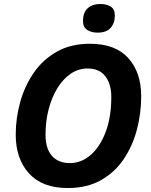

<svg xmlns="http://www.w3.org/2000/svg" viewBox="-20 -948 770 978"><path d="M325.2 9.8Q195.3 9.8 127.7 -64.7Q60.1 -139.2 60.1 -262.2Q60.1 -345.7 82.8 -427.7Q105.5 -509.8 151.9 -577.1Q198.2 -644.5 269.5 -684.8Q340.8 -725.1 438 -725.1Q567.9 -725.1 633.5 -652.1Q699.2 -579.1 699.2 -458Q699.2 -370.6 677.2 -287.4Q655.3 -204.1 609.9 -137Q564.5 -69.8 493.7 -30Q422.9 9.8 325.2 9.8ZM335.9 -117.2Q394 -117.2 441.9 -158.7Q489.7 -200.2 518.3 -275.9Q546.9 -351.6 546.9 -454.1Q546.9 -520 516.4 -559.6Q485.8 -599.1 425.8 -599.1Q379.4 -599.1 340.3 -572.5Q301.3 -545.9 272.5 -499.3Q243.7 -452.6 227.8 -391.6Q211.9 -330.6 211.9 -262.2Q211.9 -190.9 244.6 -154.1Q277.3 -117.2 335.9 -117.2ZM477.1 -781.7Q445.8 -781.7 424.3 -795.4Q402.8 -809.1 402.8 -841.8Q402.8 -883.8 426.5 -905.8Q450.2 -927.7 491.7 -927.7Q521 -927.7 543 -915Q564.9 -902.3 564.9 -869.1Q564.9 -830.1 543.5 -805.9Q522 -781.7 477.1 -781.7Z"/></svg>

Font: Open Sans
Style: Bold Italic
Weight: 700
Italic angle: -12°
Designer: Monotype Design Team
Foundry: Monotype Imaging Inc.
Version: Version 3.003; ttfautohint (v1.8.4)